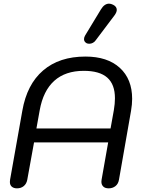

<svg xmlns="http://www.w3.org/2000/svg" viewBox="-20 -1019 778 1049"><path d="M34 -25Q34 -33 35 -37L102 -414Q127 -558 215.5 -634Q304 -710 447 -710Q567 -710 634.5 -648.5Q702 -587 702 -479Q702 -449 696 -414L630 -37Q626 -14 610.5 -2Q595 10 574 10Q554 10 544 0Q534 -10 534 -26Q534 -33 535 -37L571 -241H166L129 -37Q125 -15 110 -2.5Q95 10 73 10Q55 10 44.5 1Q34 -8 34 -25ZM584 -317 602 -417Q608 -453 608 -482Q608 -558 566 -595Q524 -632 438 -632Q337 -632 276.5 -577.5Q216 -523 197 -417L179 -317ZM439 -805Q439 -815 445 -825L531 -967Q550 -999 576 -999Q586 -999 598 -993Q618 -983 618 -965Q618 -953 607 -937L503 -799Q497 -790 487.5 -785Q478 -780 468 -780Q459 -780 453 -783Q439 -791 439 -805Z"/></svg>

Font: Kodchasan Medium
Style: Italic
Weight: 500
Italic angle: -10°
Version: Version 1.000; ttfautohint (v1.6)